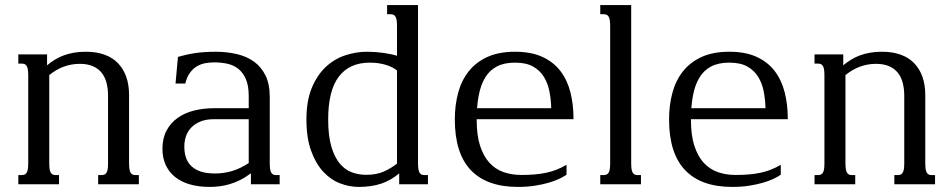

<svg xmlns="http://www.w3.org/2000/svg" viewBox="-20 -736 3804 767"><path d="M176.8 -85Q176.8 -69.8 178.2 -60.5Q179.7 -51.3 183.1 -45.9Q186.5 -40.5 191.2 -38.6Q195.8 -36.6 202.6 -36.6H215.8V0H53.2V-36.6H66.9Q73.2 -36.6 78.1 -38.6Q83 -40.5 86.4 -45.9Q89.8 -51.3 91.3 -60.5Q92.8 -69.8 92.8 -85V-433.6Q92.8 -448.7 91.3 -458Q89.8 -467.3 86.4 -472.7Q83 -478 78.1 -480Q73.2 -481.9 66.9 -481.9H53.2V-518.6H168V-475.1Q182.6 -487.3 198.7 -497.3Q214.8 -507.3 233.6 -514.4Q252.4 -521.5 274.7 -525.4Q296.9 -529.3 323.2 -529.3Q365.2 -529.3 397.5 -517.6Q429.7 -505.9 451.4 -483.4Q473.1 -460.9 484.4 -429Q495.6 -397 495.6 -356V-85Q495.6 -69.8 497.1 -60.5Q498.5 -51.3 502 -45.9Q505.4 -40.5 510 -38.6Q514.6 -36.6 521.5 -36.6H534.7V0H372.1V-36.6H385.7Q392.1 -36.6 397 -38.6Q401.9 -40.5 405.3 -45.9Q408.7 -51.3 410.2 -60.5Q411.6 -69.8 411.6 -85V-353Q411.6 -382.3 405.3 -406Q398.9 -429.7 385.3 -446.3Q371.6 -462.9 350.1 -471.9Q328.6 -481 298.8 -481Q231.9 -481 176.8 -436Z M973.6 -259.8H834.5Q803.2 -259.8 781 -250.7Q758.8 -241.7 744.4 -226.8Q730 -211.9 723.1 -192.1Q716.3 -172.4 716.3 -150.9Q716.3 -126 723.1 -106Q730 -85.9 744.9 -72Q759.8 -58.1 782.7 -50.5Q805.7 -43 837.9 -43Q874.5 -43 907 -52.7Q939.5 -62.5 973.6 -84.5ZM1057.6 -85Q1057.6 -69.8 1059.1 -60.5Q1060.5 -51.3 1064 -45.9Q1067.4 -40.5 1072 -38.6Q1076.7 -36.6 1083.5 -36.6H1097.2V0H982.4V-43.9Q960.4 -27.3 939.2 -16.8Q918 -6.3 897.2 -0.2Q876.5 5.9 856.4 8.3Q836.4 10.7 817.4 10.7Q773.9 10.7 739 0.7Q704.1 -9.3 679.7 -28.8Q655.3 -48.3 642.1 -76.7Q628.9 -105 628.9 -141.6Q628.9 -184.1 645.5 -214.8Q662.1 -245.6 690.2 -265.4Q718.3 -285.2 755.6 -294.4Q793 -303.7 834.5 -303.7H973.6V-352.1Q973.6 -392.1 962.9 -418.2Q952.1 -444.3 933.6 -459.7Q915 -475.1 889.9 -481Q864.7 -486.8 835.4 -486.8Q817.9 -486.8 800.3 -483.6Q782.7 -480.5 766.8 -471.2Q751 -461.9 738.8 -445.3Q726.6 -428.7 720.2 -402.3H681.2L690.9 -508.8Q706.1 -513.2 722.2 -516.8Q738.3 -520.5 756.6 -523.4Q774.9 -526.4 796.6 -527.8Q818.4 -529.3 845.2 -529.3Q888.2 -528.8 926.8 -519.8Q965.3 -510.7 994.4 -490Q1023.4 -469.2 1040.5 -434.8Q1057.6 -400.4 1057.6 -349.1Z M1565.9 -454.6Q1558.6 -460.4 1548.1 -466.1Q1537.6 -471.7 1523.9 -476.1Q1510.3 -480.5 1493.4 -483.2Q1476.6 -485.8 1457.5 -485.8Q1376 -485.8 1333.5 -429.9Q1291 -374 1291 -259.3Q1291 -193.4 1303.7 -150.4Q1316.4 -107.4 1337.6 -82.3Q1358.9 -57.1 1386.2 -47.4Q1413.6 -37.6 1442.9 -37.6Q1483.9 -37.6 1513.4 -50.8Q1543 -64 1565.9 -82.5ZM1649.9 -715.8V-85Q1649.9 -69.8 1651.4 -60.5Q1652.8 -51.3 1656.2 -45.9Q1659.7 -40.5 1664.3 -38.6Q1668.9 -36.6 1675.8 -36.6H1689.5V0H1574.7V-43.5Q1542 -15.6 1502.9 -2.4Q1463.9 10.7 1413.1 10.7Q1375.5 10.7 1338.1 -3.7Q1300.8 -18.1 1271 -50.3Q1241.2 -82.5 1222.7 -134Q1204.1 -185.5 1204.1 -259.3Q1204.1 -332.5 1225.1 -383.8Q1246.1 -435.1 1280.3 -467.5Q1314.5 -500 1357.9 -514.6Q1401.4 -529.3 1446.8 -529.3Q1462.9 -529.3 1479.5 -528.1Q1496.1 -526.9 1511.7 -524.7Q1527.3 -522.5 1541.3 -519.5Q1555.2 -516.6 1565.9 -513.2V-630.9Q1565.9 -646 1564.5 -655.3Q1563 -664.6 1559.6 -669.9Q1556.2 -675.3 1551.3 -677.2Q1546.4 -679.2 1540 -679.2H1526.4V-715.8Z M2037.6 -529.3Q2102.5 -529.3 2147.2 -508.5Q2191.9 -487.8 2219.2 -451.7Q2246.6 -415.5 2258.8 -366.9Q2271 -318.4 2271 -262.7V-259.8H1884.3V-256.3Q1884.3 -195.8 1897.7 -154.1Q1911.1 -112.3 1934.8 -86.2Q1958.5 -60.1 1991.2 -48.6Q2023.9 -37.1 2062.5 -37.1Q2090.8 -37.1 2115 -39.1Q2139.2 -41 2161.1 -45.7Q2183.1 -50.3 2203.1 -58.1Q2223.1 -65.9 2243.2 -77.6V-38.1Q2231.4 -29.8 2213.1 -21.2Q2194.8 -12.7 2170.2 -5.6Q2145.5 1.5 2115.2 6.1Q2085 10.7 2048.8 10.7Q1924.8 10.7 1860.8 -56.4Q1796.9 -123.5 1796.9 -259.3Q1796.9 -315.4 1810.1 -364.7Q1823.2 -414.1 1852.1 -450.7Q1880.9 -487.3 1926.5 -508.3Q1972.2 -529.3 2037.6 -529.3ZM2182.1 -303.7Q2181.2 -337.4 2175 -369.9Q2168.9 -402.3 2153.3 -428.2Q2137.7 -454.1 2109.9 -470Q2082 -485.8 2037.6 -485.8Q1994.1 -485.8 1964.8 -470.5Q1935.5 -455.1 1917.7 -425.5Q1899.9 -396 1892.1 -353Q1887.7 -330.1 1885.7 -303.7Z M2377.9 -715.8H2501.5V-85Q2501.5 -69.8 2502.9 -60.5Q2504.4 -51.3 2507.8 -45.9Q2511.2 -40.5 2515.9 -38.6Q2520.5 -36.6 2527.3 -36.6H2540.5V0H2377.9V-36.6H2391.6Q2397.9 -36.6 2402.8 -38.6Q2407.7 -40.5 2411.1 -45.9Q2414.6 -51.3 2416 -60.5Q2417.5 -69.8 2417.5 -85V-630.9Q2417.5 -646 2416 -655.3Q2414.6 -664.6 2411.1 -669.9Q2407.7 -675.3 2402.8 -677.2Q2397.9 -679.2 2391.6 -679.2H2377.9Z M2893.6 -529.3Q2958.5 -529.3 3003.2 -508.5Q3047.9 -487.8 3075.2 -451.7Q3102.5 -415.5 3114.7 -366.9Q3127 -318.4 3127 -262.7V-259.8H2740.2V-256.3Q2740.2 -195.8 2753.7 -154.1Q2767.1 -112.3 2790.8 -86.2Q2814.5 -60.1 2847.2 -48.6Q2879.9 -37.1 2918.5 -37.1Q2946.8 -37.1 2970.9 -39.1Q2995.1 -41 3017.1 -45.7Q3039.1 -50.3 3059.1 -58.1Q3079.1 -65.9 3099.1 -77.6V-38.1Q3087.4 -29.8 3069.1 -21.2Q3050.8 -12.7 3026.1 -5.6Q3001.5 1.5 2971.2 6.1Q2940.9 10.7 2904.8 10.7Q2780.8 10.7 2716.8 -56.4Q2652.8 -123.5 2652.8 -259.3Q2652.8 -315.4 2666 -364.7Q2679.2 -414.1 2708 -450.7Q2736.8 -487.3 2782.5 -508.3Q2828.1 -529.3 2893.6 -529.3ZM3038.1 -303.7Q3037.1 -337.4 3031 -369.9Q3024.9 -402.3 3009.3 -428.2Q2993.7 -454.1 2965.8 -470Q2938 -485.8 2893.6 -485.8Q2850.1 -485.8 2820.8 -470.5Q2791.5 -455.1 2773.7 -425.5Q2755.9 -396 2748 -353Q2743.7 -330.1 2741.7 -303.7Z M3357.4 -85Q3357.4 -69.8 3358.9 -60.5Q3360.4 -51.3 3363.8 -45.9Q3367.2 -40.5 3371.8 -38.6Q3376.5 -36.6 3383.3 -36.6H3396.5V0H3233.9V-36.6H3247.6Q3253.9 -36.6 3258.8 -38.6Q3263.7 -40.5 3267.1 -45.9Q3270.5 -51.3 3272 -60.5Q3273.4 -69.8 3273.4 -85V-433.6Q3273.4 -448.7 3272 -458Q3270.5 -467.3 3267.1 -472.7Q3263.7 -478 3258.8 -480Q3253.9 -481.9 3247.6 -481.9H3233.9V-518.6H3348.6V-475.1Q3363.3 -487.3 3379.4 -497.3Q3395.5 -507.3 3414.3 -514.4Q3433.1 -521.5 3455.3 -525.4Q3477.5 -529.3 3503.9 -529.3Q3545.9 -529.3 3578.1 -517.6Q3610.4 -505.9 3632.1 -483.4Q3653.8 -460.9 3665 -429Q3676.3 -397 3676.3 -356V-85Q3676.3 -69.8 3677.7 -60.5Q3679.2 -51.3 3682.6 -45.9Q3686 -40.5 3690.7 -38.6Q3695.3 -36.6 3702.1 -36.6H3715.3V0H3552.7V-36.6H3566.4Q3572.8 -36.6 3577.6 -38.6Q3582.5 -40.5 3585.9 -45.9Q3589.4 -51.3 3590.8 -60.5Q3592.3 -69.8 3592.3 -85V-353Q3592.3 -382.3 3585.9 -406Q3579.6 -429.7 3565.9 -446.3Q3552.2 -462.9 3530.8 -471.9Q3509.3 -481 3479.5 -481Q3412.6 -481 3357.4 -436Z"/></svg>

Font: Arian Grqi
Style: Regular
Weight: 400
Designer: Ruben Hakobyan (Tarumian)
Foundry: Ruben Hakobyan (Tarumian)
Version: Version 1.003